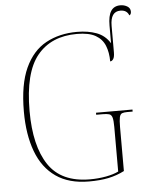

<svg xmlns="http://www.w3.org/2000/svg" viewBox="-57 -882 733 939"><g transform="rotate(-5 309.0 -412.5)"><path d="M342 10Q244 10 180 -34.5Q116 -79 85 -162Q54 -245 54 -358Q54 -491 91 -571.5Q128 -652 194 -688Q260 -724 347 -724Q401 -724 442.5 -708.5Q484 -693 508 -654V-741Q508 -789 523 -812Q538 -835 569 -835Q588 -835 603 -826Q618 -817 618 -800Q618 -786 609 -782Q599 -809 567 -809Q518 -809 518 -738V-609Q518 -586 511.5 -576Q505 -566 496 -566Q496 -610 482.5 -643.5Q469 -677 436.5 -695.5Q404 -714 345 -714Q219 -714 150.5 -630.5Q82 -547 82 -358Q82 -187 144.5 -93.5Q207 0 348 0Q389 0 426.5 -7Q464 -14 488 -26V-245Q488 -276 484 -290.5Q480 -305 469 -308.5Q458 -312 437 -312H405V-322H584V-312H557Q541 -312 532 -308.5Q523 -305 519.5 -290Q516 -275 516 -242V-26Q479 -7 438 1.5Q397 10 342 10Z"/></g></svg>

Font: Noto Serif Display SemiCondensed Thin
Style: Regular
Weight: 100
Width: 4
Designer: Monotype Design Team
Foundry: Monotype Imaging Inc.
Version: Version 2.009